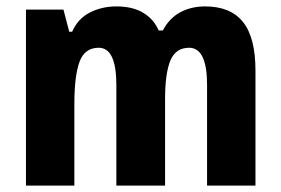

<svg xmlns="http://www.w3.org/2000/svg" viewBox="-20 -579 876 599"><path d="M620 -559Q699 -559 738 -510.5Q777 -462 777 -359V0H626V-314Q626 -430 570 -430Q528 -430 511.5 -390Q495 -350 495 -270V0H343V-314Q343 -430 288 -430Q244 -430 228 -386Q212 -342 212 -254V0H61V-549H178L196 -480H205Q223 -521 260.5 -540Q298 -559 343 -559Q394 -559 427 -539Q460 -519 475 -484H488Q508 -522 542 -540.5Q576 -559 620 -559Z"/></svg>

Font: Noto Sans Tamil Condensed ExtraBold
Style: Regular
Weight: 800
Width: 3
Designer: Jelle Bosma - Monotype Design Team
Foundry: Monotype Imaging Inc.
Version: Version 2.004; ttfautohint (v1.8.4.7-5d5b)